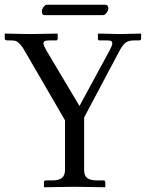

<svg xmlns="http://www.w3.org/2000/svg" viewBox="-20 -788 615 809"><path d="M413.1 -724.1H168.5Q156.2 -724.1 156.2 -738.8Q156.2 -748 163.1 -758.1Q169.9 -768.1 178.2 -768.1H422.9Q429.7 -768.1 433.1 -763.7Q436.5 -759.3 436.5 -753.4Q436.5 -744.1 429.2 -734.1Q421.9 -724.1 413.1 -724.1ZM253.9 -71.8V-281.2L84 -573.7Q68.4 -602.5 50.8 -613.3Q44.4 -617.7 22.5 -617.7H10.3Q0 -619.1 0 -625V-645L1.5 -646.5Q94.2 -644.5 107.4 -644.5L221.7 -646.5L223.1 -645V-626Q223.1 -617.7 216.8 -617.7H188.5Q174.3 -617.7 168.7 -614.7Q163.1 -611.8 163.1 -605Q163.1 -596.7 175.3 -575.7L314.9 -341.3L441.9 -575.7Q453.1 -596.7 453.1 -604.5Q453.1 -612.3 448.2 -615Q443.4 -617.7 427.7 -617.7H398.4Q392.6 -618.2 392.6 -625V-644.5L394 -646.5Q473.1 -644.5 485.8 -644.5L573.2 -646.5L574.7 -645V-625.5Q574.7 -617.7 565.4 -617.7H543.9Q522 -617.7 509.3 -608.2Q496.6 -598.6 483.4 -573.7L334.5 -293V-71.8Q334.5 -48.3 347.2 -38.1Q359.9 -27.8 389.2 -27.8H415.5Q423.8 -27.8 423.8 -19.5V-1L421.9 1Q335 -1 295.9 -1L167 1L165 -1V-19.5Q165 -27.8 172.9 -27.8H199.2Q229 -27.8 241.5 -38.8Q253.9 -49.8 253.9 -71.8Z"/></svg>

Font: Libertinage
Style: b
Weight: 400
Designer: OSP
Foundry: OSP
Version: Version 1.0; 2008; OFL relea